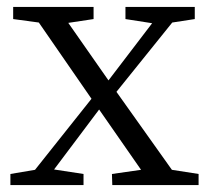

<svg xmlns="http://www.w3.org/2000/svg" viewBox="-20 -534 604 554"><path d="M476 -44 316 -269 477 -469 542 -479V-514H342V-479L419 -467L293 -302L177 -468L250 -479V-514H18V-479L92 -469L244 -249L81 -44L10 -32V0H221V-32L136 -45L266 -218L387 -44L303 -32L304 0H553V-32Z"/></svg>

Font: Source Han Serif K
Style: Regular
Weight: 400
Designer: Ryoko NISHIZUKA 西塚涼子 (kana & ideographs); Frank Grießhammer (Latin, Greek & Cyrillic); Wenlong ZHANG 张文龙 (bopomofo); San
Foundry: Adobe Systems Incorporated
Version: Version 1.001;PS 1.001;hotconv 16.6.54;makeotf.lib2.5.65590